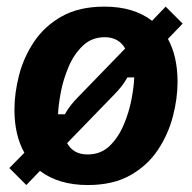

<svg xmlns="http://www.w3.org/2000/svg" viewBox="-20 -532 565 565"><path d="M238.3 12.5Q152.5 12.5 97.5 -29.2L57.5 12.5L7.5 -37.5L51.7 -82.5Q22.5 -134.2 22.5 -209.2Q22.5 -258.3 36.2 -311.2Q50 -364.2 80.8 -410Q111.7 -455.8 162.5 -484.2Q213.3 -512.5 287.5 -512.5Q373.3 -512.5 427.5 -470.8L467.5 -512.5L517.5 -462.5L474.2 -417.5Q502.5 -365.8 502.5 -290.8Q502.5 -242.5 488.8 -189.6Q475 -136.7 444.6 -90.8Q414.2 -45 363.3 -16.2Q312.5 12.5 238.3 12.5ZM150.8 -195.8H170.8Q179.2 -210.8 189.6 -223.8Q200 -236.7 213.3 -250L348.3 -389.2Q329.2 -422.5 288.3 -422.5Q250 -422.5 223.8 -397.5Q197.5 -372.5 181.7 -335Q165.8 -297.5 158.8 -259.6Q151.7 -221.7 150.8 -195.8ZM237.5 -77.5Q276.7 -77.5 302.5 -102.5Q328.3 -127.5 344.2 -165Q360 -202.5 367.1 -240.4Q374.2 -278.3 375 -304.2H355Q346.7 -289.2 336.2 -276.2Q325.8 -263.3 312.5 -250L177.5 -110.8Q195.8 -77.5 237.5 -77.5Z"/></svg>

Font: Familjen Grotesk
Style: Bold Italic
Weight: 700
Italic angle: -9.46201°
Designer: Anders Wikstroem, Jonas Baeckman, Matilda Gysing, Kristian Moeller
Foundry: Familjen STHLM AB
Version: Version 2.002; ttfautohint (v1.8.4.7-5d5b)